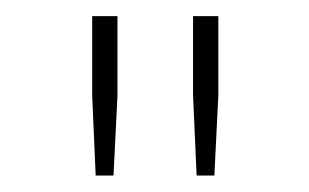

<svg xmlns="http://www.w3.org/2000/svg" viewBox="-20 -663 381 237"><path d="M218.3 -643.1H249.5V-544.9L244.6 -446.3H222.7L218.3 -544.9ZM93.8 -643.1H125V-544.9L120.1 -446.3H98.1L93.8 -544.9Z"/></svg>

Font: Estedad-FD Thin
Style: Regular
Weight: 100
Designer: Amin Abedi
Version: Version 7.3